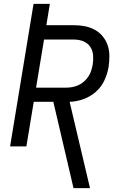

<svg xmlns="http://www.w3.org/2000/svg" viewBox="-20 -755 640 990"><path d="M359 215 255 -230H154L116 0H32L153 -735H237L219 -625H363Q392 -625 419 -619.5Q446 -614 469.5 -601Q493 -588 510 -567Q527 -546 535.5 -520.5Q544 -495 544 -466.5Q544 -438 540 -410Q534 -375 518.5 -341Q503 -307 474 -281.5Q445 -256 409.5 -243.5Q374 -231 339 -230L444 215ZM166 -303H321Q337 -303 353 -306Q369 -309 384.5 -316Q400 -323 413 -334.5Q426 -346 435.5 -360Q445 -374 450 -390Q455 -406 458 -422Q462 -446 460 -470.5Q458 -495 445 -514Q432 -533 410 -542Q388 -551 363 -551H207Z"/></svg>

Font: Iosevka Custom Oblique
Style: Regular
Weight: 400
Italic angle: -9°
Designer: Belleve Invis
Foundry: Belleve Invis
Version: Version 27.0.1